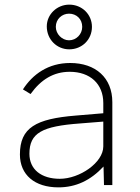

<svg xmlns="http://www.w3.org/2000/svg" viewBox="-20 -799 603 829"><path d="M377 -683C377 -737 334 -779 279 -779C226 -779 182 -737 182 -685C182 -629 225 -586 279 -586C334 -586 377 -628 377 -683ZM335 -683C335 -652 310 -625 278 -625C248 -625 221 -652 221 -683C221 -717 248 -740 278 -740C310 -740 335 -717 335 -683ZM232 10C308 10 371 -20 427 -80L429 0H465V-358C465 -463 393 -527 283 -527C188 -527 121 -478 79 -413L112 -393C157 -456 212 -489 281 -489C369 -489 426 -437 426 -354V-310L307 -300C135 -286 66 -248 66 -132C66 -44 130 10 232 10ZM238 -27C159 -27 107 -67 107 -135C107 -225 161 -254 326 -266L426 -274V-167C426 -97 324 -27 238 -27Z"/></svg>

Font: United Sans Thin
Style: Regular
Weight: 100
Designer: Pablo Impallari, Rodrigo Fuenzalida (Modified by Dan O. Williams)
Version: Version 1.000;PS 001.000;hotconv 1.0.88;makeotf.lib2.5.64775